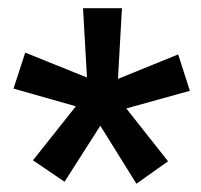

<svg xmlns="http://www.w3.org/2000/svg" viewBox="-20 -731 493 472"><path d="M166.5 -469.7 13.2 -513.2 42 -601.6 193.8 -540.5 184.1 -710.9H279.8L270 -537.1L418 -597.2L446.8 -507.8L290.5 -464.4L393.1 -334.5L315.4 -279.3L226.6 -421.9L138.7 -284.2L61 -336.9Z"/></svg>

Font: Shabnam FD
Style: Bold-FD
Weight: 700
Foundry: DejaVu fonts team - Redesigned by Saber Rastikerdar - Based on Vazir font
Version: Version 5.0.1